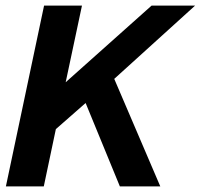

<svg xmlns="http://www.w3.org/2000/svg" viewBox="-20 -664 715 684"><path d="M1 0 137 -644H272L214 -371L520 -644H675L387 -383L551 0H407L285 -297L179 -204L136 0Z"/></svg>

Font: Kanit Medium
Style: Italic
Weight: 500
Italic angle: -12°
Designer: Katatrad Team
Foundry: CadsonDemak
Version: Version 2.000; ttfautohint (v1.8.3)